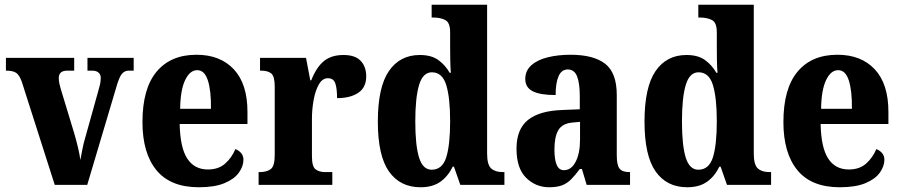

<svg xmlns="http://www.w3.org/2000/svg" viewBox="-20 -780 3803 810"><path d="M72 -435Q62 -463 48.5 -472.5Q35 -482 5 -482V-536H293V-482H264Q228 -482 228 -451Q228 -439 230.5 -427.5Q233 -416 236 -406L293 -218Q302 -187 309 -158Q316 -129 319 -105Q323 -125 327.5 -149.5Q332 -174 339 -197L394 -394Q399 -411 402 -424Q405 -437 405 -452Q405 -465 396 -473.5Q387 -482 368 -482H349V-536H544V-482H523Q505 -482 493.5 -467.5Q482 -453 470 -410L348 0H211Z M819 10Q699 10 640 -62Q581 -134 581 -265Q581 -406 640.5 -477.5Q700 -549 809 -549Q909 -549 966.5 -487.5Q1024 -426 1024 -308V-257H738Q740 -157 770 -111Q800 -65 857 -65Q902 -65 930 -90Q958 -115 973 -151Q987 -146 997 -134.5Q1007 -123 1007 -106Q1007 -79 988 -52Q969 -25 927.5 -7.5Q886 10 819 10ZM870 -321Q871 -397 857 -440.5Q843 -484 812 -484Q781 -484 761 -442Q741 -400 740 -321Z M1071 0V-54H1075Q1105 -54 1122 -66.5Q1139 -79 1139 -126V-414Q1139 -458 1124.5 -470Q1110 -482 1081 -482H1077V-536H1271L1289 -441H1293Q1314 -495 1345.5 -521.5Q1377 -548 1429 -548Q1479 -548 1502 -523Q1525 -498 1525 -458Q1525 -411 1491.5 -388.5Q1458 -366 1402 -366Q1402 -407 1394.5 -428.5Q1387 -450 1363 -450Q1340 -450 1325 -423.5Q1310 -397 1303 -357.5Q1296 -318 1296 -279V-121Q1296 -77 1311.5 -65.5Q1327 -54 1352 -54H1382V0Z M1754 10Q1668 10 1621 -56.5Q1574 -123 1574 -267Q1574 -412 1620.5 -480Q1667 -548 1751 -548Q1800 -548 1829.5 -526.5Q1859 -505 1877 -473H1882Q1880 -497 1879.5 -527.5Q1879 -558 1879 -586V-644Q1879 -685 1858.5 -695.5Q1838 -706 1809 -706H1801V-760H2035V-132Q2035 -85 2052 -69.5Q2069 -54 2101 -54H2108V0H1922L1895 -77H1890Q1870 -36 1837.5 -13Q1805 10 1754 10ZM1801 -64Q1846 -64 1862.5 -116Q1879 -168 1879 -269Q1879 -368 1862.5 -421.5Q1846 -475 1802 -475Q1764 -475 1748 -421.5Q1732 -368 1732 -268Q1732 -166 1748 -115Q1764 -64 1801 -64Z M2297 10Q2240 10 2199.5 -30Q2159 -70 2159 -153Q2159 -235 2207.5 -274Q2256 -313 2354 -316L2426 -319V-374Q2426 -429 2414.5 -458Q2403 -487 2375 -487Q2349 -487 2336.5 -458.5Q2324 -430 2324 -379Q2259 -379 2227.5 -395Q2196 -411 2196 -447Q2196 -482 2222 -505Q2248 -528 2291.5 -538.5Q2335 -549 2387 -549Q2484 -549 2533 -511Q2582 -473 2582 -379V-125Q2582 -84 2593.5 -69Q2605 -54 2635 -54H2638V0H2455L2435 -67H2426Q2406 -40 2389 -23Q2372 -6 2350.5 2Q2329 10 2297 10ZM2359 -62Q2390 -62 2408.5 -97.5Q2427 -133 2427 -191V-266L2395 -263Q2352 -259 2335.5 -231Q2319 -203 2319 -149Q2319 -107 2328.5 -84.5Q2338 -62 2359 -62Z M2879 10Q2793 10 2746 -56.5Q2699 -123 2699 -267Q2699 -412 2745.5 -480Q2792 -548 2876 -548Q2925 -548 2954.5 -526.5Q2984 -505 3002 -473H3007Q3005 -497 3004.5 -527.5Q3004 -558 3004 -586V-644Q3004 -685 2983.5 -695.5Q2963 -706 2934 -706H2926V-760H3160V-132Q3160 -85 3177 -69.5Q3194 -54 3226 -54H3233V0H3047L3020 -77H3015Q2995 -36 2962.5 -13Q2930 10 2879 10ZM2926 -64Q2971 -64 2987.5 -116Q3004 -168 3004 -269Q3004 -368 2987.5 -421.5Q2971 -475 2927 -475Q2889 -475 2873 -421.5Q2857 -368 2857 -268Q2857 -166 2873 -115Q2889 -64 2926 -64Z M3523 10Q3403 10 3344 -62Q3285 -134 3285 -265Q3285 -406 3344.5 -477.5Q3404 -549 3513 -549Q3613 -549 3670.5 -487.5Q3728 -426 3728 -308V-257H3442Q3444 -157 3474 -111Q3504 -65 3561 -65Q3606 -65 3634 -90Q3662 -115 3677 -151Q3691 -146 3701 -134.5Q3711 -123 3711 -106Q3711 -79 3692 -52Q3673 -25 3631.5 -7.5Q3590 10 3523 10ZM3574 -321Q3575 -397 3561 -440.5Q3547 -484 3516 -484Q3485 -484 3465 -442Q3445 -400 3444 -321Z"/></svg>

Font: Noto Serif Bengali Condensed ExtraBold
Style: Regular
Weight: 800
Width: 3
Designer: Juan Bruce, Universal Thirst, Indian Type Foundry and the Monotype Design Team.
Foundry: Monotype Imaging Inc.
Version: Version 2.003; ttfautohint (v1.8.4.7-5d5b)